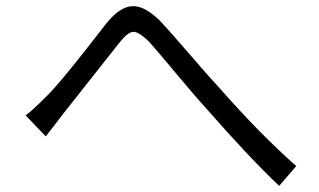

<svg xmlns="http://www.w3.org/2000/svg" viewBox="-20 -650 1040 625"><path d="M128.9 -206.1 63.5 -274.4Q84 -289.1 131.8 -336.9Q156.2 -361.3 189.5 -401.4Q222.7 -441.4 269 -500.5Q315.4 -559.6 328.1 -576.2Q370.1 -627 409.2 -629.9Q448.2 -632.8 498 -585Q526.4 -555.7 596.2 -474.6Q666 -393.6 697.3 -360.4Q825.2 -214.8 944.3 -109.4L888.7 -44.9Q790 -138.7 652.3 -295.9Q618.2 -333 552.2 -412.1Q486.3 -491.2 464.8 -514.6Q430.7 -547.9 413.1 -546.4Q395.5 -544.9 369.1 -511.7Q351.6 -490.2 282.7 -402.3Q213.9 -314.5 185.5 -279.3Q178.7 -270.5 158.2 -243.7Q137.7 -216.8 128.9 -206.1Z"/></svg>

Font: Gen Shin Gothic Monospace Normal
Style: Regular
Weight: 350
Designer: [Source Han Sans]
Ryoko NISHIZUKA  (kana & ideographs); Paul D. Hunt (Latin, Greek & Cyrillic); Wenlong ZHANG  (bopomofo
Version: Version 1.002.20150607